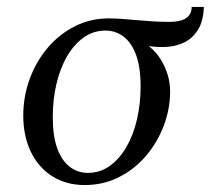

<svg xmlns="http://www.w3.org/2000/svg" viewBox="-20 -523 607 553"><path d="M567 -503Q567 -482 560.5 -460Q554 -438 536.5 -419.5Q519 -401 488 -392.5Q457 -384 409 -390Q429 -374 442.5 -352.5Q456 -331 463 -307.5Q470 -284 470 -260Q470 -209 451.5 -160.5Q433 -112 400 -73.5Q367 -35 322 -12.5Q277 10 224 10Q171 10 131 -15Q91 -40 69 -85.5Q47 -131 47 -190Q47 -245 65.5 -295.5Q84 -346 117 -385Q150 -424 195 -447Q240 -470 293 -470Q311 -470 331.5 -468.5Q352 -467 374 -465Q396 -463 420 -461.5Q444 -460 468 -460Q532 -460 532 -503ZM233 -25Q268 -25 296 -45Q324 -65 344 -99.5Q364 -134 374.5 -179Q385 -224 385 -274Q385 -329 372 -364.5Q359 -400 336 -417.5Q313 -435 284 -435Q249 -435 221 -415Q193 -395 173 -360.5Q153 -326 142.5 -281Q132 -236 132 -186Q132 -131 145 -95.5Q158 -60 181 -42.5Q204 -25 233 -25Z"/></svg>

Font: Brygada 1918
Style: Italic
Weight: 400
Italic angle: -8°
Designer: Mateusz Machalski | Borys Kosmynka | Przemek Hoffer
Foundry: NIEPODLEGLA 2018
Version: Version 3.006